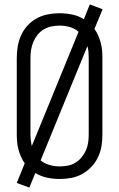

<svg xmlns="http://www.w3.org/2000/svg" viewBox="-20 -803 540 870"><path d="M113 47 140 -19Q165 -4 193 2Q221 8 250 8Q277 8 303.5 3Q330 -2 353 -15Q376 -28 394.5 -47.5Q413 -67 424.5 -91.5Q436 -116 440 -142Q444 -168 444 -195V-540Q444 -558 442.5 -575Q441 -592 436.5 -609Q432 -626 425 -642Q418 -658 408 -672L445 -761L387 -783L360 -716Q336 -731 307.5 -737Q279 -743 250 -743Q223 -743 197 -738Q171 -733 147.5 -720.5Q124 -708 105.5 -688Q87 -668 76 -644Q65 -620 60.5 -593.5Q56 -567 56 -540V-195Q56 -178 57.5 -160.5Q59 -143 63.5 -126Q68 -109 75 -93Q82 -77 92 -63L56 26ZM250 -49Q227 -49 204.5 -55.5Q182 -62 164 -76L376 -594Q380 -581 381 -567.5Q382 -554 382 -540V-195Q382 -176 379.5 -157.5Q377 -139 369.5 -122Q362 -105 350 -90.5Q338 -76 322 -66Q306 -56 287.5 -52.5Q269 -49 250 -49ZM124 -141Q121 -155 119.5 -168.5Q118 -182 118 -195V-540Q118 -559 121 -577.5Q124 -596 131 -613Q138 -630 150 -645Q162 -660 178 -669.5Q194 -679 212.5 -683Q231 -687 250 -687Q273 -687 296 -680.5Q319 -674 336 -659Z"/></svg>

Font: Iosevka SS09 Light
Style: Regular
Weight: 300
Monospace: yes
Designer: Belleve Invis
Foundry: Belleve Invis
Version: Version 5.2.1; ttfautohint (v1.8.3)